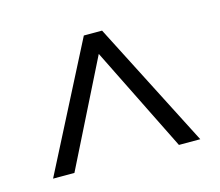

<svg xmlns="http://www.w3.org/2000/svg" viewBox="-55 -779 477 417"><g transform="rotate(-15 183.5 -570.5)"><path d="M349 -429H301L184 -665L66 -429H18L163 -712H204Z"/></g></svg>

Font: Creato Display Light
Style: Regular
Weight: 300
Version: Version 1.000